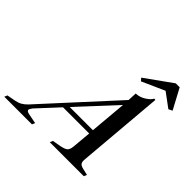

<svg xmlns="http://www.w3.org/2000/svg" viewBox="-294 -1077 1281 1281"><g transform="rotate(45 347.0 -436.0)"><path d="M676 -21 667 0H346L355 -21L411 -31Q449 -38 462.5 -49.5Q476 -61 479 -92L491 -227H244L105 -77Q92 -59 92 -52Q92 -40 115 -35L187 -21L178 0H-83L-74 -21L-15 -32Q12 -37 31 -48Q50 -59 68 -78L519 -571L522 -635Q559 -636 592 -657.5Q625 -679 633 -698H645L592 -78Q591 -56 600 -46Q609 -36 633 -31ZM493 -260 516 -521 274 -260ZM473 -736 663 -872H700L777 -728L750 -715L650 -789L489 -717Z"/></g></svg>

Font: Ibarra Real Nova
Style: Italic
Weight: 400
Italic angle: -22°
Designer: Jose Maria Ribagorda & Octavio Pardo
Foundry: Octavio Pardo
Version: Version 1.014